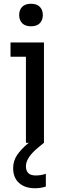

<svg xmlns="http://www.w3.org/2000/svg" viewBox="-20 -760 348 1022"><path d="M192 -636.5Q176 -620 145 -620Q114 -620 98 -636.5Q82 -653 82 -680Q82 -707 98 -723.5Q114 -740 145 -740Q176 -740 192 -723.5Q208 -707 208 -680Q208 -653 192 -636.5ZM166 242Q113 242 81.5 214Q50 186 50 135Q50 97 70.5 66Q91 35 133 0H118V-458H36V-534H214V0L186 23Q118 78 118 125Q118 174 170 174Q198 174 224 165V233Q197 242 166 242Z"/></svg>

Font: Sora
Style: Regular
Weight: 400
Designer: Jonathan Barnbrook, Julián Moncada
Foundry: Barnbrook Fonts
Version: Version 2.000